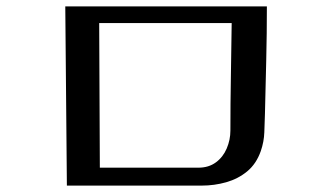

<svg xmlns="http://www.w3.org/2000/svg" viewBox="-20 -645 1040 600"><path d="M290 -573 292 -121H600Q632 -121 654.5 -137.5Q677 -154 688.5 -181Q700 -208 700 -237Q700 -321 701.5 -405Q703 -489 704 -573ZM814 -625Q814 -541 812 -457.5Q810 -374 808 -291Q807 -261 806 -231.5Q805 -202 795 -173Q781 -133 752.5 -109.5Q724 -86 687 -75.5Q650 -65 610 -65H189L184 -625Z"/></svg>

Font: Kaisei Decol Medium
Style: Regular
Weight: 500
Designer: Font-Kai, 金井和夫
Foundry: KAZUO KANAI
Version: Version 5.003